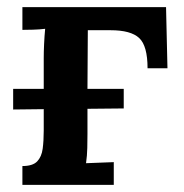

<svg xmlns="http://www.w3.org/2000/svg" viewBox="-20 -520 517 540"><path d="M43 0V-53Q72 -53 84.5 -66Q97 -79 100 -101.5Q103 -124 103 -153V-213L17 -212V-270H103V-357Q103 -374 104 -396Q105 -418 107 -439Q91 -437 73 -436.5Q55 -436 43 -436V-500H447L451 -328H395Q395 -391 371.5 -413Q348 -435 291 -435H227L226 -270H328V-215L226 -214V-143Q226 -126 225.5 -104Q225 -82 222 -61L300 -64V0Z"/></svg>

Font: Lora SemiBold
Style: Regular
Weight: 600
Designer: Olga Karpushina, Alexei Vanyashin (Cyrillic)
Foundry: Cyreal
Version: Version 3.011; ttfautohint (v1.8.4.7-5d5b)